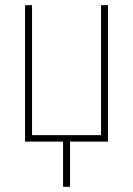

<svg xmlns="http://www.w3.org/2000/svg" viewBox="-20 -548 514 743"><path d="M224 175H251V0H398V-528H371V-25H104V-528H77V0H224Z"/></svg>

Font: Noto Sans Display SemiCondensed Thin
Style: Regular
Weight: 250
Width: 4
Designer: Monotype Design team
Foundry: Monotype Imaging Inc.
Version: 1.000